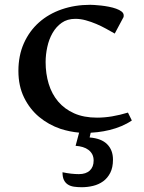

<svg xmlns="http://www.w3.org/2000/svg" viewBox="-20 -535 597 795"><path d="M447.8 126Q447.8 158.7 436.5 180.7Q425.3 202.6 407 215.8Q388.7 229 365.5 234.6Q342.3 240.2 318.8 240.2Q300.8 240.2 286.1 238Q271.5 235.8 261 229Q250.5 222.2 244.6 210.2Q238.8 198.2 238.8 178.2Q256.8 182.1 274.7 184.1Q292.5 186 306.6 186Q335.9 186 351.8 171.1Q367.7 156.2 367.7 129.9Q367.7 115.2 362.1 104.2Q356.4 93.3 346.4 85.7Q336.4 78.1 322.8 74Q309.1 69.8 293 68.8L307.6 14.2Q268.6 10.7 230.5 -1.5Q180.7 -18.6 141.8 -51Q103 -83.5 79.6 -131.3Q56.2 -179.2 56.2 -241.2Q56.2 -305.2 78.9 -356Q101.6 -406.7 141.4 -442.1Q181.2 -477.5 235.6 -496.3Q290 -515.1 354 -515.1Q358.9 -515.1 371.1 -514.4Q383.3 -513.7 398.7 -512Q414.1 -510.3 430.7 -507.1Q447.3 -503.9 460.9 -499Q474.6 -494.1 483.4 -487.3Q492.2 -480.5 492.2 -471.2Q492.2 -468.8 491.9 -466.1Q491.7 -463.4 489.7 -460.9L455.1 -396Q439 -405.3 419.4 -416Q399.9 -426.8 378.7 -435.8Q357.4 -444.8 335.4 -450.9Q313.5 -457 292 -457Q258.8 -457 235.6 -440.7Q212.4 -424.3 197.5 -398.2Q182.6 -372.1 175.8 -340.3Q168.9 -308.6 168.9 -277.8Q168.9 -230 181.6 -188Q194.3 -146 220.7 -114.7Q247.1 -83.5 287.1 -65.7Q327.1 -47.9 381.8 -47.9Q412.1 -47.9 444.1 -53.2Q476.1 -58.6 509.8 -68.8L525.9 -36.1Q505.9 -22.5 482.4 -12.7Q459 -2.9 434.1 3.2Q409.2 9.3 383.8 12.2Q369.6 13.7 355.5 14.6L351.1 34.2Q399.9 38.1 423.8 62.3Q447.8 86.4 447.8 126Z"/></svg>

Font: Artifika
Style: Medium
Weight: 500
Designer: Yulya Zhdanova | Cyreal.org
Foundry: Yulya Zhdanova | Cyreal
Version: Version 1.000